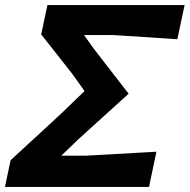

<svg xmlns="http://www.w3.org/2000/svg" viewBox="-30 -733 744 753"><path d="M-10.5 0 11.5 -104.5Q38.5 -129.5 73.2 -161.5Q108 -193.5 144 -226.5Q180 -259.5 210.5 -288L301.5 -376L254 -442.5Q223 -482 193 -520.2Q163 -558.5 131.5 -598L156 -713H694L665.5 -579Q597.5 -583.5 534 -587.8Q470.5 -592 414.5 -595.5H299.5L340.5 -538.5Q373.5 -495.5 408 -451.2Q442.5 -407 474.5 -365.5Q426.5 -322 375.2 -275.5Q324 -229 276 -185.5L210.5 -122.5H308Q349.5 -124.5 399.8 -127.5Q450 -130.5 498.5 -133.2Q547 -136 583.5 -138L554.5 0Z"/></svg>

Font: Commissioner Loud SemiBold
Style: Italic
Weight: 600
Italic angle: -12°
Designer: Kostas Bartsokas
Foundry: Kostas Bartsokas
Version: Version 1.000; ttfautohint (v1.8.3)